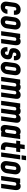

<svg xmlns="http://www.w3.org/2000/svg" viewBox="2365 -3125 773 5543"><g transform="rotate(90 2751.5 -353.5)"><path d="M380 -182 379 -172Q373.5 -114.5 345.2 -73Q317 -31.5 273.5 -9.2Q230 13 178 13Q98.5 13 58 -38Q17.5 -89 29 -172L58 -378Q69.5 -461.5 124.2 -512.2Q179 -563 259 -563Q340 -563 377.8 -511.8Q415.5 -460.5 407 -378L406 -368H281L284 -388Q287 -408.5 277.2 -423.2Q267.5 -438 241 -438Q218 -438 202.5 -424.2Q187 -410.5 184 -388L153 -162Q150 -139.5 160.8 -125.8Q171.5 -112 195.5 -112Q220.5 -112 234.8 -126.5Q249 -141 252 -162L255 -182Z M599 13Q519.5 13 479 -38Q438.5 -89 450 -172L479 -378Q490.5 -461.5 545.2 -512.2Q600 -563 680 -563Q759.5 -563 800 -512.2Q840.5 -461.5 829 -378L800 -172Q788.5 -89 734 -38Q679.5 13 599 13ZM617 -112Q640.5 -112 655.8 -125.8Q671 -139.5 674 -162L705 -388Q708 -410.5 697 -424.2Q686 -438 662 -438Q639 -438 623.5 -424.2Q608 -410.5 605 -388L574 -162Q571 -139.5 582 -125.8Q593 -112 617 -112Z M879 0 956 -550H1081L1077.5 -524.5Q1118 -563 1176 -563Q1238.5 -563 1266.5 -516.8Q1294.5 -470.5 1283 -388L1229 0H1104L1158 -388Q1161 -410.5 1150.2 -424.2Q1139.5 -438 1116 -438Q1092 -438 1076.5 -424.2Q1061 -410.5 1058 -388L1004 0Z M1491 13Q1410 13 1372 -38.2Q1334 -89.5 1342 -172L1343 -182H1468L1465 -162Q1461.5 -137.5 1474.5 -124.8Q1487.5 -112 1508 -112Q1533 -112 1549.5 -129.2Q1566 -146.5 1566 -175.5Q1566 -199 1554.8 -206.5Q1543.5 -214 1523 -218Q1477.5 -227.5 1443 -238.5Q1408.5 -249.5 1389.2 -275Q1370 -300.5 1370 -353Q1370 -416 1396.5 -463.2Q1423 -510.5 1468.8 -536.8Q1514.5 -563 1571.5 -563Q1653 -563 1690.8 -511.8Q1728.5 -460.5 1720 -378L1719 -368H1594L1597 -388Q1600 -408.5 1590.2 -423.2Q1580.5 -438 1555 -438Q1529.5 -438 1513.2 -421.5Q1497 -405 1497 -375.5Q1497 -352 1508.5 -344.5Q1520 -337 1540 -333Q1587 -324 1621.2 -312.5Q1655.5 -301 1674.2 -275.5Q1693 -250 1693 -198Q1693 -135 1666.5 -87.5Q1640 -40 1594.2 -13.5Q1548.5 13 1491 13Z M1919 13Q1839.5 13 1799 -38Q1758.5 -89 1770 -172L1799 -378Q1810.5 -461.5 1865.2 -512.2Q1920 -563 2000 -563Q2079.5 -563 2120 -512.2Q2160.5 -461.5 2149 -378L2120 -172Q2108.5 -89 2054 -38Q1999.5 13 1919 13ZM1937 -112Q1960.5 -112 1975.8 -125.8Q1991 -139.5 1994 -162L2025 -388Q2028 -410.5 2017 -424.2Q2006 -438 1982 -438Q1959 -438 1943.5 -424.2Q1928 -410.5 1925 -388L1894 -162Q1891 -139.5 1902 -125.8Q1913 -112 1937 -112Z M2199 0 2276 -550H2401L2397.5 -527Q2437.5 -563 2496 -563Q2528.5 -563 2557.8 -549.5Q2587 -536 2601.5 -503Q2622.5 -531.5 2651.8 -547.2Q2681 -563 2721 -563Q2753.5 -563 2781.8 -550Q2810 -537 2825 -505.2Q2840 -473.5 2832 -418L2774 0H2649L2703 -388Q2706 -410.5 2695.2 -424.2Q2684.5 -438 2661 -438Q2637 -438 2621.5 -424.2Q2606 -410.5 2603 -388L2549 0H2424L2478 -388Q2481 -410.5 2470.2 -424.2Q2459.5 -438 2436 -438Q2412 -438 2396.5 -424.2Q2381 -410.5 2378 -388L2324 0Z M2889 0 2966 -550H3091L3087.5 -527Q3127.5 -563 3186 -563Q3218.5 -563 3247.8 -549.5Q3277 -536 3291.5 -503Q3312.5 -531.5 3341.8 -547.2Q3371 -563 3411 -563Q3443.5 -563 3471.8 -550Q3500 -537 3515 -505.2Q3530 -473.5 3522 -418L3464 0H3339L3393 -388Q3396 -410.5 3385.2 -424.2Q3374.5 -438 3351 -438Q3327 -438 3311.5 -424.2Q3296 -410.5 3293 -388L3239 0H3114L3168 -388Q3171 -410.5 3160.2 -424.2Q3149.5 -438 3126 -438Q3102 -438 3086.5 -424.2Q3071 -410.5 3068 -388L3014 0Z M3699 13Q3666.5 13 3638 -1.5Q3609.5 -16 3595.2 -53.8Q3581 -91.5 3591 -162L3623 -388Q3633 -458.5 3657.8 -496.5Q3682.5 -534.5 3714.8 -548.8Q3747 -563 3779 -563Q3837 -563 3867 -527.5L3870 -550H3995L3918 0H3793L3796 -22.5Q3757 13 3699 13ZM3758.5 -112Q3783.5 -112 3798.2 -126.2Q3813 -140.5 3816 -162L3848 -388Q3851 -410 3840 -424Q3829 -438 3805 -438Q3783 -438 3767.2 -424.8Q3751.5 -411.5 3748 -388L3716 -162Q3713 -140.5 3723.5 -126.2Q3734 -112 3758.5 -112Z M4241 7Q4161 7 4120.2 -39Q4079.5 -85 4091 -168L4128 -435H4038L4054 -550H4144L4162 -680H4287L4269 -550H4374L4358 -435H4253L4216 -168Q4213 -145.5 4224 -131.8Q4235 -118 4259 -118H4314L4296 7Z M4463 -590 4481 -720H4606L4588 -590ZM4380 0 4457 -550H4582L4505 0Z M4781 13Q4701.5 13 4661 -38Q4620.5 -89 4632 -172L4661 -378Q4672.5 -461.5 4727.2 -512.2Q4782 -563 4862 -563Q4941.5 -563 4982 -512.2Q5022.5 -461.5 5011 -378L4982 -172Q4970.5 -89 4916 -38Q4861.5 13 4781 13ZM4799 -112Q4822.5 -112 4837.8 -125.8Q4853 -139.5 4856 -162L4887 -388Q4890 -410.5 4879 -424.2Q4868 -438 4844 -438Q4821 -438 4805.5 -424.2Q4790 -410.5 4787 -388L4756 -162Q4753 -139.5 4764 -125.8Q4775 -112 4799 -112Z M5061 0 5138 -550H5263L5259.5 -524.5Q5300 -563 5358 -563Q5420.5 -563 5448.5 -516.8Q5476.5 -470.5 5465 -388L5411 0H5286L5340 -388Q5343 -410.5 5332.2 -424.2Q5321.5 -438 5298 -438Q5274 -438 5258.5 -424.2Q5243 -410.5 5240 -388L5186 0Z"/></g></svg>

Font: Mohave
Style: Bold Italic
Weight: 700
Italic angle: -8°
Designer: Gumpita Rahayu
Foundry: Tokotype
Version: Version 2.003; ttfautohint (v1.8.3)